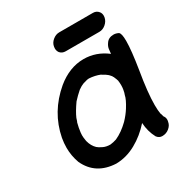

<svg xmlns="http://www.w3.org/2000/svg" viewBox="-166 -816 909 957"><g transform="rotate(-30 288.5 -337.5)"><path d="M290 -594Q270 -594 258 -608Q250 -619 250 -633Q250 -638 251 -643Q254 -663 271.5 -677.5Q289 -692 309 -692H503Q523 -692 535 -677Q543 -667 543 -653Q543 -648 542 -643Q538 -623 521 -608.5Q504 -594 484 -594ZM251 -80Q269 -82 287 -88Q327 -106 365 -143Q366 -143 366 -144Q390 -169 407 -196Q432 -236 436 -258Q440 -267 443 -285Q445 -297 445 -307V-313Q445 -323 443 -336L444 -337H443Q441 -345 433 -363Q430 -366 429 -370Q417 -384 415 -385Q406 -393 389 -402Q386 -403 385 -405Q356 -417 321 -419Q319 -418 312 -418L287 -411Q273 -406 255 -393Q232 -373 212 -351Q183 -310 170 -280Q164 -260 162 -258L156 -232L152 -206Q151 -199 151 -191Q151 -177 154 -161Q154 -159 155 -155Q163 -124 183 -105Q187 -103 194 -97L211 -88Q228 -80 251 -80ZM229 17Q114 12 69 -85Q53 -129 53 -175Q53 -202 58 -230Q84 -364 193 -456Q266 -516 347 -516Q419 -516 479 -470L482 -497Q484 -511 494 -525Q508 -547 538 -547Q551 -547 565 -540Q577 -533 577 -488Q577 -435 560 -329Q540 -211 540 -140Q540 -109 544 -87H545L550 -69Q558 -60 558 -46Q558 -40 556 -33Q553 -15 536 -1Q519 13 496 13Q478 13 466 -3Q444 -44 441 -94Q398 -45 343 -14.5Q288 16 229 17Z"/></g></svg>

Font: Bad Comic
Style: Italic
Weight: 400
Italic angle: -11°
Designer: GGBotNet
Foundry: GGBotNet
Version: 0.95